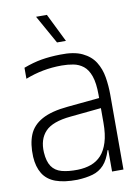

<svg xmlns="http://www.w3.org/2000/svg" viewBox="-95 -922 722 996"><g transform="rotate(-10 266.5 -424.0)"><path d="M415 0V-307Q415 -313 415 -328Q415 -343 415 -360Q415 -377 415 -390.5Q415 -404 415 -405Q415 -466 402 -503Q389 -540 366 -558Q343 -576 314 -581.5Q285 -587 253 -587Q202 -587 154.5 -578Q107 -569 61 -551V-609Q112 -628 156 -635.5Q200 -643 255 -644Q327 -646 371 -625Q415 -604 437.5 -568Q460 -532 467.5 -486.5Q475 -441 475 -394V0ZM231 11Q161 12 116.5 -4.5Q72 -21 50 -57Q28 -93 25 -146Q22 -214 41 -261Q60 -308 110 -335.5Q160 -363 247 -371L435 -389V-336L253 -318Q156 -309 118 -268.5Q80 -228 84 -159Q87 -111 105 -84.5Q123 -58 157.5 -48.5Q192 -39 242 -40Q281 -41 312.5 -52.5Q344 -64 366.5 -88.5Q389 -113 402 -154.5Q415 -196 415 -257L433 -113H411Q396 -64 371.5 -37.5Q347 -11 312 -1Q277 9 231 11ZM250 -709 166 -859H223L297 -709Z"/></g></svg>

Font: Matangi
Style: Regular
Weight: 400
Designer: Prashant Pant
Foundry: The Graphic Ant
Version: Version 3.002